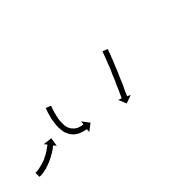

<svg xmlns="http://www.w3.org/2000/svg" viewBox="4 -784 668 668"><g transform="rotate(-45 338.0 -450.0)"><path d="M1 -410Q1 -410 1 -410Q1 -410 1 -410Q1 -410 1 -410Q1 -410 1 -410Q3 -410 5 -410Q5 -410 5 -410Q5 -410 5 -410Q5 -410 4.5 -410Q4 -410 4 -410Q7 -410 10 -410Q10 -410 10 -410Q10 -410 10 -410Q10 -410 10 -410Q10 -410 10 -410Q13 -411 17 -411Q17 -411 17 -411Q17 -411 16 -411Q16 -411 16 -411Q16 -411 16 -411Q20 -412 25 -413Q25 -413 24.5 -413Q24 -413 24 -413Q24 -413 24 -413Q24 -413 24 -413Q29 -414 33 -415Q33 -415 33 -415Q33 -415 33 -415Q33 -415 33 -415Q33 -415 33 -415Q38 -416 43 -418Q43 -418 43 -418Q43 -418 42 -418Q42 -418 42 -418Q42 -418 42 -418Q47 -419 52 -421Q52 -421 52 -421Q52 -421 52 -421Q52 -421 52 -421Q52 -421 52 -421Q57 -423 61 -426Q61 -426 61 -426Q61 -426 61 -426Q61 -426 61 -426Q61 -426 61 -426Q66 -428 70 -430Q70 -430 70 -430Q70 -430 70 -430Q70 -430 70 -430Q70 -430 70 -430Q74 -433 78 -435Q78 -435 78 -435Q78 -435 78 -435Q78 -435 78 -435Q78 -435 78 -435Q82 -437 85 -440Q85 -440 85 -440Q85 -440 85 -440Q85 -440 85 -440Q85 -440 85 -440Q88 -442 91 -444Q91 -444 91 -444Q91 -444 91 -444Q91 -444 91 -444Q91 -444 91 -444Q93 -445 95 -447Q95 -447 95 -447Q95 -447 95 -447Q95 -447 95 -447Q95 -447 95 -447Q97 -448 98 -449Q99 -450 99 -450L91 -460L124 -456L119 -424L111 -434Q111 -434 110 -433Q109 -432 107 -431Q107 -431 107 -431Q107 -431 107 -431Q107 -431 107 -431Q107 -431 107 -431Q105 -429 103 -428Q103 -428 103 -427.5Q103 -427 103 -427Q103 -427 102.5 -427Q102 -427 102 -427Q100 -425 96 -423Q96 -423 96 -423Q96 -423 96 -423Q96 -423 96 -423Q96 -423 96 -423Q93 -421 89 -418Q89 -418 89 -418Q89 -418 89 -418Q89 -418 88.5 -418Q88 -418 88 -418Q84 -416 80 -413Q80 -413 80 -413Q80 -413 80 -413Q80 -413 80 -413Q80 -413 80 -413Q75 -410 70 -408Q70 -408 70 -408Q70 -408 70 -408Q70 -408 70 -408Q70 -408 70 -408Q65 -405 60 -403Q60 -403 60 -403Q60 -403 60 -403Q60 -403 60 -403Q60 -403 60 -403Q54 -401 49 -399Q49 -399 49 -399Q49 -399 49 -399Q49 -399 49 -399Q49 -399 49 -399Q44 -397 39 -396Q39 -396 39 -396Q39 -396 39 -396Q39 -396 39 -395.5Q39 -395 39 -395Q33 -394 29 -393Q29 -393 29 -393Q29 -393 29 -393Q28 -393 28 -393Q28 -393 28 -393Q24 -392 19 -391Q19 -391 19 -391Q19 -391 19 -391Q19 -391 19 -391Q19 -391 19 -391Q15 -391 12 -390Q12 -390 11.5 -390Q11 -390 11 -390Q11 -390 11 -390Q11 -390 11 -390Q8 -390 5 -390Q5 -390 5 -390Q5 -390 5 -390Q5 -390 5 -390Q5 -390 5 -390Q3 -390 1 -390Q1 -390 1 -390Q1 -390 1 -390Q1 -390 1 -390Q1 -390 1 -390Q1 -390 0 -390V-410Q1 -410 1 -410ZM203 -535Q202 -533 201 -530Q201 -530 201 -530Q201 -530 201 -530Q201 -530 201 -530Q201 -530 201 -530Q200 -526 198 -522Q198 -522 198 -522Q198 -522 198 -522Q198 -522 198 -522Q198 -522 198 -522Q197 -517 195 -511Q195 -511 195 -511Q195 -511 195 -511Q195 -511 195 -511Q195 -511 195 -511Q193 -505 192 -499Q192 -499 192 -499Q192 -499 192 -499Q192 -499 192 -499Q192 -499 192 -499Q191 -492 189 -485Q189 -485 189 -485Q189 -485 189 -485Q189 -485 189 -485Q189 -485 189 -485Q188 -478 188 -470Q188 -470 188 -470Q188 -470 188 -470Q188 -471 188 -471Q188 -471 188 -471Q188 -463 188 -456Q188 -456 188 -456Q188 -456 188 -456Q188 -456 188 -456Q188 -456 188 -456Q189 -449 191 -442Q191 -442 191 -442Q191 -442 191 -442Q191 -442 191 -442.5Q191 -443 191 -443Q194 -436 197 -431Q197 -431 197 -431Q197 -431 197 -431Q197 -431 197 -431.5Q197 -432 197 -432Q201 -427 205 -423Q205 -423 205 -423Q205 -423 205 -423Q205 -423 205 -423Q205 -423 205 -423Q209 -420 214 -417Q214 -417 214 -417Q214 -417 214 -417Q214 -417 214 -417Q214 -417 214 -417Q219 -415 223 -414Q223 -414 223 -414Q223 -414 223 -414Q223 -414 223 -414Q223 -414 223 -414Q227 -413 230 -412Q230 -412 230 -412Q230 -412 230 -412Q230 -412 230 -412Q230 -412 230 -412Q233 -412 235 -411Q235 -411 235 -411Q235 -411 235 -411Q235 -411 235 -411Q235 -411 235 -411Q236 -411 237 -411L239 -424L259 -398L233 -378L234 -391Q233 -391 232 -391Q232 -391 232 -391Q232 -391 232 -391Q232 -391 232 -391Q232 -391 232 -391Q230 -392 227 -392Q227 -392 226.5 -392Q226 -392 226 -393Q226 -393 226 -393Q226 -393 226 -393Q222 -393 217 -395Q217 -395 217 -395Q217 -395 217 -395Q217 -395 217 -395Q217 -395 217 -395Q211 -397 206 -399Q206 -399 206 -399Q206 -399 205 -399Q205 -399 205 -399Q205 -399 205 -399Q199 -403 193 -407Q193 -407 193 -407Q193 -407 193 -407Q192 -407 192 -407Q192 -407 192 -407Q186 -413 181 -419Q181 -419 181 -419Q181 -419 181 -420Q181 -420 180.5 -420Q180 -420 180 -420Q176 -427 173 -435Q173 -435 173 -435.5Q173 -436 172 -436Q172 -436 172 -436Q172 -436 172 -436Q170 -444 169 -453Q169 -453 169 -453Q169 -453 169 -454Q169 -454 169 -454Q169 -454 169 -454Q168 -462 168 -471Q168 -471 168 -471Q168 -471 168 -471Q168 -471 168 -471Q168 -471 168 -471Q169 -480 170 -488Q170 -488 170 -488Q170 -488 170 -488Q170 -488 170 -488Q170 -488 170 -488Q171 -496 172 -503Q172 -503 172 -503Q172 -503 172 -503Q172 -503 172 -503Q172 -503 172 -503Q174 -510 176 -517Q176 -517 176 -517Q176 -517 176 -517Q176 -517 176 -517Q176 -517 176 -517Q177 -523 179 -528Q179 -528 179 -528Q179 -528 179 -528Q179 -528 179 -528Q179 -528 179 -528Q181 -532 182 -536Q182 -536 182 -536Q182 -536 182 -536Q182 -536 182 -536Q182 -536 182 -536Q183 -539 184 -542Q184 -543 185 -544L203 -537Q203 -536 203 -535ZM482 -535Q481 -533 480 -530Q478 -526 477 -521Q475 -516 473 -511Q470 -505 468 -498Q465 -491 462 -484Q459 -477 456 -469Q453 -462 450 -454Q446 -446 443 -439Q440 -431 437 -424Q434 -417 431 -410Q428 -404 425 -398Q423 -393 420 -388Q419 -383 417 -380Q416 -377 415 -375Q414 -373 414 -373L426 -367L395 -356L383 -386L395 -381Q395 -381 396 -383Q397 -385 399 -388Q400 -392 402 -396Q404 -401 407 -406Q410 -412 412 -418Q415 -425 418 -432Q422 -439 425 -447Q428 -454 431 -462Q434 -469 438 -477Q441 -484 444 -492Q446 -499 449 -505Q452 -512 454 -518Q456 -523 458 -528Q460 -533 461 -537V-536Q462 -540 463 -542Q463 -543 464 -544L482 -537Q482 -536 482 -535Z"/></g></svg>

Font: FRB American Cursive Just Arrows Light
Style: Italic
Weight: 300
Italic angle: -25°
Version: Version 2.0;Modular Font Editor K font №1